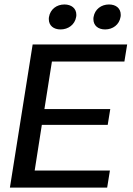

<svg xmlns="http://www.w3.org/2000/svg" viewBox="-20 -852 602 872"><path d="M202.5 -775C201.7 -771.7 201.7 -768.3 201.7 -765C201.7 -735.8 223.3 -718.3 255 -718.3C290 -718.3 320 -740 325.8 -775C326.7 -778.3 326.7 -781.7 326.7 -785C326.7 -814.2 304.2 -831.7 272.5 -831.7C237.5 -831.7 208.3 -810 202.5 -775ZM405 -775C404.2 -771.7 404.2 -768.3 404.2 -765C404.2 -735.8 425.8 -718.3 457.5 -718.3C492.5 -718.3 521.7 -740 527.5 -775C528.3 -778.3 528.3 -781.7 528.3 -785C528.3 -814.2 506.7 -831.7 475 -831.7C440 -831.7 410.8 -810 405 -775ZM25 0H466.7L479.2 -77.5H137.5L170 -285H469.2L480.8 -356.7H181.7L215.8 -572.5H545L557.5 -650H128.3Z"/></svg>

Font: Boon Medium
Style: Italic
Weight: 500
Italic angle: -9°
Designer: Sungsit Sawaiwan
Foundry: FontUni
Version: Version 3.0